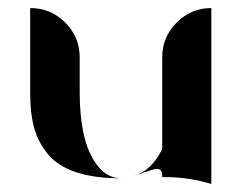

<svg xmlns="http://www.w3.org/2000/svg" viewBox="-20 -443 610 477"><path d="M178 -211Q178 -154 188.5 -107.5Q199 -61 223 -30.5Q247 0 282 0Q215 0 169.5 -15Q124 -30 99.5 -59.5Q75 -89 65 -125Q55 -161 55 -211V-423Q106 -423 142 -387Q178 -351 178 -301V-212ZM383 -301Q383 -351 419 -387Q455 -423 505 -423V14Q446 -4 383 -3V-5Q383 -10 382.5 -12.5Q382 -15 380 -18.5Q378 -22 374.5 -23Q371 -24 363 -22.5Q355 -21 344 -16V-17Q329 -11 311 -5Q357 -19 383 -73Z"/></svg>

Font: Oscilla
Style: Regular
Weight: 400
Designer: Ryan Lin
Version: Version 1.0